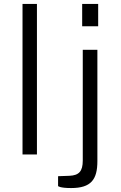

<svg xmlns="http://www.w3.org/2000/svg" viewBox="-20 -782 611 972"><path d="M167 0V-762H94V0ZM473 -530H399V31C399 85 380 106 331 108L274 110V160C274 160 282 170 340 170C441 170 473 127 473 34ZM396 -762V-649H477V-762Z"/></svg>

Font: Cheyenne Sans Light
Style: Regular
Weight: 300
Designer: The Public Sans project authors (U.S. Web Design System), Libre Franklin designed by Pablo Impallari and Rodrigo Fuenzal
Foundry: The Cheyenne Sans Project Authors
Version: Version 2.007